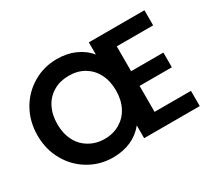

<svg xmlns="http://www.w3.org/2000/svg" viewBox="-135 -955 1341 1211"><g transform="rotate(-30 536.0 -350.0)"><path d="M749 -588C749 -588 1014 -588 1014 -588C1014 -588 1014 -698 1014 -698C1014 -698 609 -698 609 -698C609 -698 609 -609 609 -609C609 -609 609 -609 609 -609C582 -642 549 -666 510 -683C471 -700 428 -708 381 -708C381 -708 381 -708 381 -708C318 -708 261 -693 208 -662C155 -631 113 -589 82 -535C51 -480 35 -419 35 -350C35 -350 35 -350 35 -350C35 -281 51 -220 82 -166C113 -111 155 -69 208 -38C261 -7 319 8 382 8C382 8 382 8 382 8C480 7 556 -27 609 -93C609 -93 609 0 609 0C609 0 1014 0 1014 0C1014 0 1014 -111 1014 -111C1014 -111 749 -111 749 -111C749 -111 749 -300 749 -300C749 -300 984 -300 984 -300C984 -300 984 -407 984 -407C984 -407 749 -407 749 -407C749 -407 749 -588 749 -588ZM179 -350C179 -350 179 -350 179 -350C179 -396 188 -436 206 -471C224 -506 249 -532 282 -551C314 -570 351 -579 393 -579C393 -579 393 -579 393 -579C435 -579 472 -570 504 -551C536 -532 561 -506 579 -471C597 -436 606 -396 606 -350C606 -350 606 -350 606 -350C606 -304 597 -264 579 -229C561 -194 536 -168 504 -149C472 -130 435 -120 393 -120C393 -120 393 -120 393 -120C351 -120 314 -130 282 -149C249 -168 224 -194 206 -229C188 -264 179 -304 179 -350Z"/></g></svg>

Font: Girnar Poppins
Style: SemiBold
Weight: 500
Designer: Ninad Kale (Devanagari), Jonny Pinhorn (Latin)
Foundry: Indian Type Foundry
Version: ""